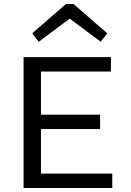

<svg xmlns="http://www.w3.org/2000/svg" viewBox="-20 -941 654 961"><path d="M98 0V-655H535V-583H185V-367H481V-295H185V-72H542V0ZM174 -732 141 -774 310 -921H348L517 -774L484 -732L329 -848Z"/></svg>

Font: Intel One Mono
Style: Regular
Weight: 400
Monospace: yes
Designer: Fred Shallcrass
Foundry: Frere-Jones Type LLC
Version: Version 1.400;hotconv 1.1.0;makeotfexe 2.6.0;FJTRelease1.4